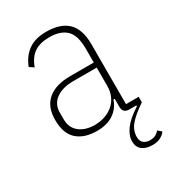

<svg xmlns="http://www.w3.org/2000/svg" viewBox="-176 -617 825 917"><g transform="rotate(-30 236.0 -158.5)"><path d="M466 170Q457 184 438.5 193.5Q420 203 394 203Q359 203 338 187Q317 171 317 139Q317 107 341.5 73.5Q366 40 421 5L420 0H382Q347 0 347 -35V-79H340Q326 -37 290 -12.5Q254 12 199 12Q128 12 89 -23.5Q50 -59 50 -133Q50 -206 93.5 -242.5Q137 -279 217 -279H347V-357Q347 -429 315.5 -459.5Q284 -490 222 -490Q173 -490 141 -469.5Q109 -449 91 -400L67 -416Q86 -465 123.5 -492.5Q161 -520 223 -520Q302 -520 341.5 -481Q381 -442 381 -361V-30H451V0Q394 39 370.5 68Q347 97 347 132Q347 155 360.5 166Q374 177 395 177Q415 177 427.5 169.5Q440 162 447 153ZM203 -18Q233 -18 259 -27Q285 -36 304.5 -52.5Q324 -69 335.5 -93.5Q347 -118 347 -150V-251H217Q159 -251 123 -225.5Q87 -200 87 -153V-116Q87 -69 119.5 -43.5Q152 -18 203 -18Z"/></g></svg>

Font: IBM Plex Sans Cond ExtLt
Style: Regular
Weight: 200
Width: 3
Designer: Mike Abbink, Paul van der Laan, Pieter van Rosmalen
Foundry: Bold Monday
Version: Version 1.3